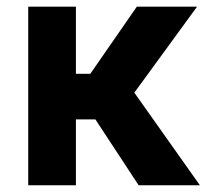

<svg xmlns="http://www.w3.org/2000/svg" viewBox="-20 -548 630 568"><path d="M262.2 -194.8H204.6V0H63.5V-528.3H204.6V-329.6H247.1L384.8 -528.3H563L377.4 -273.9L571.3 0H390.1Z"/></svg>

Font: MAUL Bold
Style: Bold
Weight: 700
Designer: MAUL
Version: Version 1.0; 2020; ttfautohint (v1.8.3)